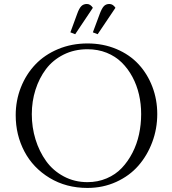

<svg xmlns="http://www.w3.org/2000/svg" viewBox="-20 -927 857 955"><path d="M58.1 -354Q58.1 -427.2 84 -492.7Q109.9 -558.1 156 -606.4Q202.1 -654.8 269.3 -682.9Q336.4 -710.9 415 -710.9Q493.2 -710.9 559.1 -683.1Q625 -655.3 669.2 -607.4Q713.4 -559.6 737.8 -495.6Q762.2 -431.6 762.2 -359.9Q762.2 -286.6 737.3 -220Q712.4 -153.3 668.2 -102.8Q624 -52.2 558.1 -22.2Q492.2 7.8 415 7.8Q309.1 7.8 226.8 -42Q144.5 -91.8 101.3 -173.8Q58.1 -255.9 58.1 -354ZM138.2 -358.9Q138.2 -293.5 156.7 -233.4Q175.3 -173.3 209.5 -125.7Q243.7 -78.1 297.1 -49.6Q350.6 -21 415 -21Q466.3 -21 510.5 -39.8Q554.7 -58.6 585.7 -91.3Q616.7 -124 638.9 -167.2Q661.1 -210.4 671.6 -259.3Q682.1 -308.1 682.1 -359.9Q682.1 -409.7 671.4 -456.5Q660.6 -503.4 638.7 -544.4Q616.7 -585.4 585.4 -616.2Q554.2 -647 510.5 -664.6Q466.8 -682.1 415 -682.1Q349.6 -682.1 296.1 -655.3Q242.7 -628.4 208.7 -583.3Q174.8 -538.1 156.5 -480.5Q138.2 -422.9 138.2 -358.9ZM330.1 -766.1 363.8 -857.9Q373.5 -885.3 384.3 -896.2Q395 -907.2 412.1 -907.2Q429.7 -907.2 441.9 -888.2L354 -756.8ZM441.9 -766.1 476.1 -857.9Q486.3 -885.3 496.6 -896.2Q506.8 -907.2 523.9 -907.2Q542 -907.2 554.2 -888.2L465.8 -756.8Z"/></svg>

Font: Dihjauti
Style: Regular
Weight: 400
Designer: T. Christopher White
Version: Version 3.0.0